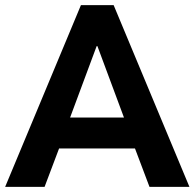

<svg xmlns="http://www.w3.org/2000/svg" viewBox="-23 -725 755 745"><path d="M-3 0 291 -705H418L712 0H557L483 -196L542 -149H165L224 -196L150 0ZM352 -546 236 -234 215 -269H492L471 -234L355 -546Z"/></svg>

Font: Nunito Sans 10pt SemiCondensed ExtraBold
Style: Regular
Weight: 800
Width: 4
Designer: Vernon Adams
Foundry: Vernon Adams
Version: Version 3.101;gftools[0.9.27]